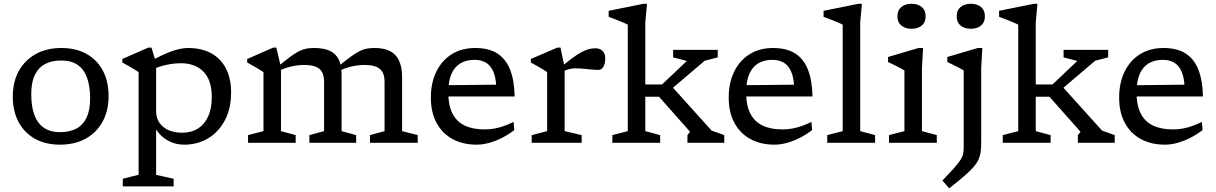

<svg xmlns="http://www.w3.org/2000/svg" viewBox="-20 -754 6422 1014"><path d="M297 -56Q348 -56 383.5 -75Q419 -94 437.5 -133.2Q456 -172.5 456 -233.5Q456 -300 439.2 -344.8Q422.5 -389.5 389 -412Q355.5 -434.5 304.5 -434.5Q253.5 -434.5 218 -415.8Q182.5 -397 163.8 -357.8Q145 -318.5 145 -257.5Q145 -191 161.8 -146.2Q178.5 -101.5 212.5 -78.8Q246.5 -56 297 -56ZM297 10Q220 10 164 -21.5Q108 -53 77.8 -110.2Q47.5 -167.5 47.5 -244Q47.5 -321.5 79.2 -379Q111 -436.5 168.8 -468.5Q226.5 -500.5 304.5 -500.5Q381.5 -500.5 437.5 -469Q493.5 -437.5 523.5 -380.5Q553.5 -323.5 553.5 -246.5Q553.5 -169.5 522 -111.8Q490.5 -54 432.8 -22Q375 10 297 10Z M1098.5 -240.5Q1098.5 -330.5 1055 -375.2Q1011.5 -420 935.5 -420Q906 -420 877.5 -415.2Q849 -410.5 822.2 -401.8Q795.5 -393 770.5 -379.5V-428.5Q807.5 -449 837.2 -462.8Q867 -476.5 891.2 -484.8Q915.5 -493 935.2 -496.8Q955 -500.5 972 -500.5Q1046 -500.5 1097 -471.8Q1148 -443 1174.2 -390.5Q1200.5 -338 1200.5 -266Q1200.5 -180.5 1167.5 -118.5Q1134.5 -56.5 1078.5 -23.2Q1022.5 10 953 10Q911 10 876.8 -6.5Q842.5 -23 819.5 -50Q796.5 -77 787.5 -109H804.5V169.5L897 190V230.5H628.5V190L712 169V-373Q705.5 -378 692.2 -386Q679 -394 661.8 -404Q644.5 -414 626 -424V-442.5L763 -502.5H780L804.5 -421V-166.5Q804.5 -130 822.5 -104.8Q840.5 -79.5 871.5 -66.2Q902.5 -53 941.5 -53Q991 -53 1026.2 -75.8Q1061.5 -98.5 1080 -140.5Q1098.5 -182.5 1098.5 -240.5Z M1464 -397.5V-61.5L1541.5 -40.5V0H1290V-40.5L1371.5 -61.5V-373Q1363.5 -379 1341.5 -392.2Q1319.5 -405.5 1285.5 -424V-442.5L1422.5 -502.5H1439.5ZM1784 -360V-61.5L1861 -40.5V0H1614V-40.5L1691.5 -61.5V-323Q1691.5 -354.5 1680.5 -373.8Q1669.5 -393 1646.5 -402Q1623.5 -411 1586.5 -411Q1553.5 -411 1519.5 -403.2Q1485.5 -395.5 1460.5 -383L1450.5 -405Q1489.5 -437 1515.5 -456Q1541.5 -475 1561 -484.5Q1580.5 -494 1598.5 -497.2Q1616.5 -500.5 1639 -500.5Q1689.5 -500.5 1721.5 -485.8Q1753.5 -471 1768.8 -440Q1784 -409 1784 -360ZM2103.5 -348V-61.5L2186 -40.5V0H1934V-40.5L2011 -61.5V-323Q2011 -354 2000 -373.2Q1989 -392.5 1965.5 -401.8Q1942 -411 1905.5 -411Q1871.5 -411 1837.2 -403Q1803 -395 1778 -382.5L1768 -404.5Q1807.5 -436.5 1833.8 -455.5Q1860 -474.5 1879.5 -484.2Q1899 -494 1917 -497.2Q1935 -500.5 1958 -500.5Q2034 -500.5 2068.8 -462Q2103.5 -423.5 2103.5 -348Z M2489.5 -500.5Q2562.5 -500.5 2607.8 -470.8Q2653 -441 2674.8 -384Q2696.5 -327 2698 -244.5H2333L2331 -304L2631 -307L2601 -294Q2599 -344.5 2585.2 -376.2Q2571.5 -408 2546.5 -423Q2521.5 -438 2486 -438Q2442.5 -438 2411.5 -419.5Q2380.5 -401 2364 -363Q2347.5 -325 2347.5 -265Q2347.5 -198.5 2369.2 -155.2Q2391 -112 2433.8 -91.2Q2476.5 -70.5 2540 -70.5Q2569.5 -70.5 2596.2 -76Q2623 -81.5 2647 -90.5Q2671 -99.5 2692.5 -110L2696 -67Q2665 -43 2630.8 -25.8Q2596.5 -8.5 2562.5 0.8Q2528.5 10 2497.5 10Q2424.5 10 2370.2 -19.5Q2316 -49 2285.8 -104.5Q2255.5 -160 2255.5 -238.5Q2255.5 -317 2284.5 -376Q2313.5 -435 2366 -467.8Q2418.5 -500.5 2489.5 -500.5Z M3123.5 -499Q3147.5 -499 3162 -485.2Q3176.5 -471.5 3176.5 -447Q3176.5 -417.5 3166.5 -401.2Q3156.5 -385 3143 -385Q3122 -385 3101.5 -387Q3081 -389 3060.5 -391Q3040 -393 3019.5 -393Q3007.5 -393 2995.5 -391Q2983.5 -389 2970.8 -384.2Q2958 -379.5 2944 -370.5L2929.5 -388Q2969 -422 2998 -443.8Q3027 -465.5 3049 -477.5Q3071 -489.5 3088.8 -494.2Q3106.5 -499 3123.5 -499ZM2962 -397.5V-61.5L3052 -40.5V0H2788V-40.5L2869.5 -61.5V-373Q2863 -378 2849.8 -386Q2836.5 -394 2819.2 -404Q2802 -414 2783.5 -424V-442.5L2923 -502.5H2940Z M3510 -270 3520.5 -306 3738.5 -64 3805 -40.5V0H3610.5V-40.5L3624.5 -58L3460.5 -243H3369V-308H3476.5L3607.5 -432L3535 -451V-490.5H3770.5V-451L3701.5 -433ZM3388 -61.5 3466.5 -40.5V0H3214V-40.5L3295.5 -61.5V-623.5Q3289 -627.5 3272.5 -634.5Q3256 -641.5 3235 -649.8Q3214 -658 3194.5 -665V-697L3378.5 -734H3397L3388 -636.5Z M4062.5 -500.5Q4135.5 -500.5 4180.8 -470.8Q4226 -441 4247.8 -384Q4269.5 -327 4271 -244.5H3906L3904 -304L4204 -307L4174 -294Q4172 -344.5 4158.2 -376.2Q4144.5 -408 4119.5 -423Q4094.5 -438 4059 -438Q4015.5 -438 3984.5 -419.5Q3953.5 -401 3937 -363Q3920.5 -325 3920.5 -265Q3920.5 -198.5 3942.2 -155.2Q3964 -112 4006.8 -91.2Q4049.5 -70.5 4113 -70.5Q4142.5 -70.5 4169.2 -76Q4196 -81.5 4220 -90.5Q4244 -99.5 4265.5 -110L4269 -67Q4238 -43 4203.8 -25.8Q4169.5 -8.5 4135.5 0.8Q4101.5 10 4070.5 10Q3997.5 10 3943.2 -19.5Q3889 -49 3858.8 -104.5Q3828.5 -160 3828.5 -238.5Q3828.5 -317 3857.5 -376Q3886.5 -435 3939 -467.8Q3991.5 -500.5 4062.5 -500.5Z M4523 -61.5 4601.5 -40.5V0H4349V-40.5L4430.5 -61.5V-623.5Q4424 -627.5 4407.5 -634.5Q4391 -641.5 4370 -649.8Q4349 -658 4329.5 -665V-697L4513.5 -734H4532L4523 -636.5Z M4794 -602Q4761 -602 4740.2 -619Q4719.5 -636 4719.5 -668Q4719.5 -700 4740.2 -717Q4761 -734 4794 -734Q4827.5 -734 4848 -717Q4868.5 -700 4868.5 -668Q4868.5 -636 4848 -619Q4827.5 -602 4794 -602ZM4855 -500.5 4849 -396.5V-61.5L4927.5 -40.5V0H4675V-40.5L4756.5 -61.5V-382Q4751 -386 4736.2 -393.8Q4721.5 -401.5 4703.5 -410.2Q4685.5 -419 4670 -426.5V-453L4831 -500.5Z M5107 -602Q5074 -602 5053.2 -619Q5032.5 -636 5032.5 -668Q5032.5 -700 5053.2 -717Q5074 -734 5107 -734Q5140.5 -734 5161 -717Q5181.5 -700 5181.5 -668Q5181.5 -636 5161 -619Q5140.5 -602 5107 -602ZM5069.5 -382Q5064 -386 5049.2 -393.8Q5034.5 -401.5 5016.5 -410.2Q4998.5 -419 4983 -426.5V-453L5144 -500.5H5168L5162 -396.5V-0.5Q5162 28.5 5158.8 50.5Q5155.5 72.5 5146 92Q5136.5 111.5 5117.8 132.2Q5099 153 5068.5 179Q5038 205 4993 240.5L4957 199.5Q4997 158 5019.8 132.2Q5042.5 106.5 5053.2 89.5Q5064 72.5 5066.8 57.5Q5069.5 42.5 5069.5 22Z M5572 -270 5582.5 -306 5800.5 -64 5867 -40.5V0H5672.5V-40.5L5686.5 -58L5522.5 -243H5431V-308H5538.5L5669.5 -432L5597 -451V-490.5H5832.5V-451L5763.5 -433ZM5450 -61.5 5528.5 -40.5V0H5276V-40.5L5357.5 -61.5V-623.5Q5351 -627.5 5334.5 -634.5Q5318 -641.5 5297 -649.8Q5276 -658 5256.5 -665V-697L5440.5 -734H5459L5450 -636.5Z M6124.5 -500.5Q6197.5 -500.5 6242.8 -470.8Q6288 -441 6309.8 -384Q6331.5 -327 6333 -244.5H5968L5966 -304L6266 -307L6236 -294Q6234 -344.5 6220.2 -376.2Q6206.5 -408 6181.5 -423Q6156.5 -438 6121 -438Q6077.5 -438 6046.5 -419.5Q6015.5 -401 5999 -363Q5982.5 -325 5982.5 -265Q5982.5 -198.5 6004.2 -155.2Q6026 -112 6068.8 -91.2Q6111.5 -70.5 6175 -70.5Q6204.5 -70.5 6231.2 -76Q6258 -81.5 6282 -90.5Q6306 -99.5 6327.5 -110L6331 -67Q6300 -43 6265.8 -25.8Q6231.5 -8.5 6197.5 0.8Q6163.5 10 6132.5 10Q6059.5 10 6005.2 -19.5Q5951 -49 5920.8 -104.5Q5890.5 -160 5890.5 -238.5Q5890.5 -317 5919.5 -376Q5948.5 -435 6001 -467.8Q6053.5 -500.5 6124.5 -500.5Z"/></svg>

Font: Newsreader 9pt
Style: Regular
Weight: 400
Designer: Hugues Gentile
Foundry: Production Type
Version: Version 1.003